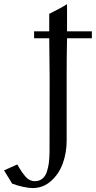

<svg xmlns="http://www.w3.org/2000/svg" viewBox="-144 -643 474 948"><path d="M309.6 -488.3V-454.1H187Q185.1 -362.3 185.1 -271V51.8Q185.1 110.4 166.5 162.6Q147.9 214.8 108.6 250.2Q69.3 285.6 17.1 285.6Q-2 285.6 -31 279.3Q-60.1 272.9 -84 263.7Q-122.1 202.1 -124 198.2L-58.6 168.9Q-57.1 171.4 -49.1 185.3Q-41 199.2 -34.9 207.8Q-28.8 216.3 -19 228Q-9.3 239.7 2.7 245.6Q14.6 251.5 27.3 251.5Q49.8 251.5 64.9 239.5Q80.1 227.5 87.4 204.8Q94.7 182.1 97.4 159.9Q100.1 137.7 100.6 106.4Q101.1 80.1 101.1 -259.3Q101.1 -283.2 100.1 -354.7Q99.1 -426.3 99.1 -454.1H24.4V-488.3H99.1V-574.7Q153.3 -601.1 187 -622.6V-488.3Z"/></svg>

Font: Flanker
Style: Regular
Weight: 400
Designer: Flanker
Foundry: Flanker
Version: Version 2.027